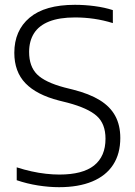

<svg xmlns="http://www.w3.org/2000/svg" viewBox="-20 -769 560 798"><path d="M225.5 9Q184 9 138 1.8Q92 -5.5 49.5 -20V-73.5Q80.5 -63.5 111 -56.8Q141.5 -50 170.8 -46.8Q200 -43.5 227 -43.5Q323.5 -43.5 371 -81.2Q418.5 -119 418.5 -192.5Q418.5 -254.5 382.2 -287Q346 -319.5 261.5 -342L225.5 -351Q132 -375 85.8 -423Q39.5 -471 39.5 -549.5Q39.5 -642 103 -695.5Q166.5 -749 291.5 -749Q332.5 -749 373.8 -743.5Q415 -738 449 -727V-673Q410.5 -685 371.2 -690.8Q332 -696.5 292 -696.5Q227 -696.5 184.5 -679.8Q142 -663 121.5 -630.8Q101 -598.5 101 -553Q101 -493 134 -460Q167 -427 247.5 -405.5L283.5 -396.5Q351 -379.5 394.5 -352.8Q438 -326 459 -287.2Q480 -248.5 480 -195.5Q480 -130 450.2 -84.2Q420.5 -38.5 363.5 -14.8Q306.5 9 225.5 9Z"/></svg>

Font: Encode Sans SC Light
Style: Regular
Weight: 300
Version: Version 3.002